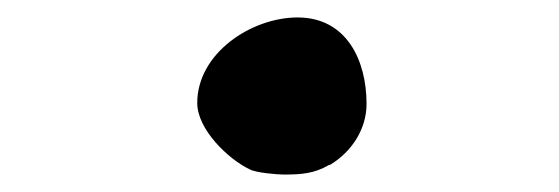

<svg xmlns="http://www.w3.org/2000/svg" viewBox="-20 -484 640 220"><path d="M321 -464C268 -464 206 -423 206 -366C206 -336 241 -302 266 -290C273 -286 298 -284 305 -284C325 -284 340 -285 357 -295H358C383 -310 400 -336 400 -365C400 -415 377 -464 321 -464Z"/></svg>

Font: ChillLongCangKaiShu Bold
Style: Regular
Weight: 700
Version: Version 3.500;Glyphs 3.1.1 (3135)